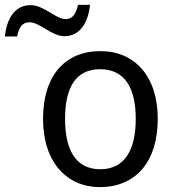

<svg xmlns="http://www.w3.org/2000/svg" viewBox="-125 -755 715 785"><path d="M243 -735H194C185 -696 171 -677 143 -677C103 -677 55 -734 0 -734C-60 -734 -97 -685 -105 -606H-55C-47 -645 -33 -664 -4 -664C37 -664 86 -607 139 -607C198 -607 235 -657 243 -735ZM520 -269C520 -446 423 -546 286 -546C141 -546 51 -446 51 -269C51 -91 149 10 283 10C428 10 520 -91 520 -269ZM141 -269C141 -396 184 -472 284 -472C385 -472 430 -396 430 -269C430 -142 385 -63 285 -63C185 -63 141 -142 141 -269Z"/></svg>

Font: Noto Sans Thai
Style: Regular
Weight: 400
Designer: Monotype Design Team
Foundry: Monotype Imaging Inc.
Version: Version 1.901